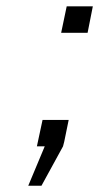

<svg xmlns="http://www.w3.org/2000/svg" viewBox="-20 -465 318 610"><path d="M69.8 125 122.1 0H97.2L115.2 -84H198.2L184.1 -15.1L180.2 0L111.8 125ZM174.3 -360.8 191.9 -444.8H274.9L258.3 -360.8Z"/></svg>

Font: CMU Sans Serif
Style: Oblique
Weight: 500
Italic angle: -12°
Version: Version 0.7.0